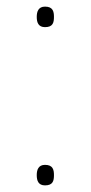

<svg xmlns="http://www.w3.org/2000/svg" viewBox="-20 -552 274 580"><path d="M116 -470C140 -470 143 -484 143 -501C143 -517 140 -532 116 -532C96 -532 91 -517 91 -501C91 -484 96 -470 116 -470ZM116 8C140 8 143 -6 143 -23C143 -39 140 -54 116 -54C96 -54 91 -39 91 -23C91 -6 96 8 116 8Z"/></svg>

Font: Noto Sans Devanagari UI ExtraCondensed Thin
Style: Regular
Weight: 100
Width: 2
Designer: Jelle Bosma - Monotype Design Team
Foundry: Monotype Imaging Inc.
Version: Version 2.004